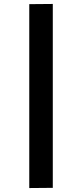

<svg xmlns="http://www.w3.org/2000/svg" viewBox="-20 -751 415 971"><path d="M128 -730 247 -731V199L128 200Z"/></svg>

Font: Sora-SIA SemiBold
Style: Regular
Weight: 600
Designer: Jonathan Barnbrook, Julián Moncada
Foundry: Barnbrook Fonts
Version: Version 2.000